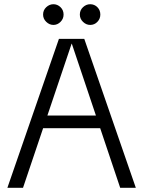

<svg xmlns="http://www.w3.org/2000/svg" viewBox="-20 -889 679 909"><path d="M15 0 259 -705H379L623 0H549L320 -682H319L89 0ZM152 -282V-342H486V-282ZM233 -771Q214 -771 199 -785.5Q184 -800 184 -820Q184 -841 199 -855Q214 -869 233 -869Q252 -869 266.5 -855Q281 -841 281 -820Q281 -800 266.5 -785.5Q252 -771 233 -771ZM407 -771Q388 -771 373 -785.5Q358 -800 358 -820Q358 -841 373 -855Q388 -869 407 -869Q427 -869 441 -855Q455 -841 455 -820Q455 -800 441 -785.5Q427 -771 407 -771Z"/></svg>

Font: TikTok Sans 24pt Light
Style: Regular
Weight: 300
Version: Version 4.000